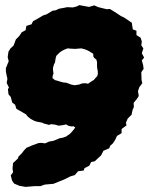

<svg xmlns="http://www.w3.org/2000/svg" viewBox="-20 -644 583 750"><path d="M80 86 56 82 35 73 27 61 22 41 31 29 29 14 31 -7 50 -25 52 -32 65 -45 75 -58 84 -67 108 -77 130 -85 142 -86 156 -84 172 -91 189 -94 206 -101 213 -104 225 -106 237 -110 253 -121 265 -134 274 -146 267 -151 261 -150 249 -152 238 -158 225 -155 209 -153 196 -157 179 -159 172 -156 150 -162 144 -165 123 -169 114 -172 99 -180 88 -189 82 -197 58 -211 44 -219 39 -235 28 -243 22 -265 13 -276 11 -296 15 -302 6 -320 9 -336 6 -349 3 -365V-378L14 -405L10 -421L13 -442L21 -455L33 -466L42 -490L55 -503L65 -518L80 -526L83 -543L103 -549L109 -561L132 -574L149 -584L162 -588L185 -602L198 -604L211 -610L233 -614L242 -616L265 -615L280 -619L290 -624L328 -617L348 -623L364 -616L397 -608L409 -609L424 -600L438 -591L453 -581L464 -576L482 -564L495 -555L497 -540L499 -529L513 -524V-507L529 -497L534 -482L532 -467L540 -455L534 -436L543 -419L534 -408L539 -390L541 -375L532 -362L533 -331L536 -319L524 -303L519 -288L522 -269L515 -258L502 -242L503 -226L498 -215L494 -196L479 -181L472 -165L474 -154L455 -140V-124L437 -113L430 -98L421 -84L410 -74L407 -65L384 -55L375 -37L364 -27L350 -14L336 -11L329 3L310 13L307 22L285 25L272 40L255 45L241 52L231 57L211 65L189 74L155 77L138 83H117ZM272 -311 290 -314 300 -318 313 -319 324 -317 337 -326 347 -332 350 -336 360 -347 362 -354V-366L360 -375L359 -385V-402L356 -412L350 -416L345 -422L344 -434L333 -441L328 -444L320 -448L310 -452L297 -455L285 -454L273 -453L256 -454L244 -455L231 -450L220 -444L212 -438L207 -433L200 -426L197 -415L195 -400L191 -393L187 -379V-370L189 -357L186 -349L185 -339L195 -331L203 -329L216 -325L227 -322L238 -321L247 -318L257 -314Z"/></svg>

Font: Winky Rough ExtraBold
Style: Italic
Weight: 800
Italic angle: -8.97852°
Designer: Simon Atzbach
Foundry: typofactur
Version: Version 1.206; ttfautohint (v1.8.4.7-5d5b)